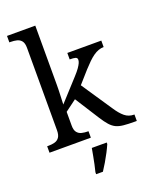

<svg xmlns="http://www.w3.org/2000/svg" viewBox="-176 -856 937 1174"><g transform="rotate(-20 293.0 -269.5)"><path d="M18 0V-42H26Q49 -42 67.5 -47Q86 -52 97 -67.5Q108 -83 108 -114V-650Q108 -680 96.5 -694.5Q85 -709 66.5 -713.5Q48 -718 26 -718H18V-760H202V-374Q202 -361 201.5 -340Q201 -319 200 -298Q199 -277 198.5 -262.5Q198 -248 198 -248L323 -385Q345 -409 356.5 -425.5Q368 -442 373 -453.5Q378 -465 378 -474Q378 -487 366 -490.5Q354 -494 329 -494V-536H550V-494Q533 -494 516 -488Q499 -482 482 -470Q465 -458 447 -440.5Q429 -423 409 -401L339 -322L472 -124Q498 -84 523.5 -63Q549 -42 583 -42H586V0H572Q529 0 500 -3Q471 -6 451.5 -15.5Q432 -25 414.5 -44.5Q397 -64 376 -97L276 -254L202 -199V-109Q202 -80 213.5 -65.5Q225 -51 243.5 -46.5Q262 -42 284 -42H287V0ZM241 208Q247 186 252 161Q257 136 262 110.5Q267 85 271 61H368V71Q359 92 345 119Q331 146 315 173Q299 200 285 221H241Z"/></g></svg>

Font: Noto Serif Sinhala
Style: Regular
Weight: 400
Designer: Jelle Bosma - Monotype Design Team
Foundry: Monotype Imaging Inc.
Version: Version 2.006